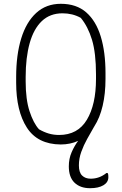

<svg xmlns="http://www.w3.org/2000/svg" viewBox="-20 -740 640 1010"><path d="M300 -720Q382 -720 433.5 -675Q485 -630 510 -548Q535 -466 535 -355V-325Q535 -247 520 -183.5Q505 -120 476 -75L473 -70Q457 -42 438.5 -9Q420 24 407.5 59Q395 94 395 130Q395 167 412 183.5Q429 200 457 200Q503 200 540 170H546Q549 175 549.5 180Q550 185 550 192Q550 219 524 234.5Q498 250 454 250Q402 250 372 221Q342 192 342 135Q342 95 356.5 61.5Q371 28 391 1Q350 20 299 20Q178 19 121.5 -68.5Q65 -156 65 -305V-335Q65 -451 91.5 -537.5Q118 -624 170.5 -672Q223 -720 300 -720ZM115 -312Q115 -217 135.5 -154.5Q156 -92 185 -60Q211 -45 236.5 -37.5Q262 -30 291 -30Q389 -30 437 -110Q485 -190 485 -325V-348Q485 -461 464 -530.5Q443 -600 405 -646Q362 -670 309 -670Q243 -670 200 -629Q157 -588 136 -512.5Q115 -437 115 -335Z"/></svg>

Font: Recursive Mn Csl St Lt
Style: Regular
Weight: 300
Monospace: yes
Version: Version 1.079;hotconv 1.0.112;makeotfexe 2.5.65598; ttfautoh